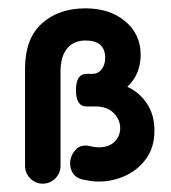

<svg xmlns="http://www.w3.org/2000/svg" viewBox="-20 -430 410 460"><path d="M82 10Q65 10 52.5 -2.5Q40 -15 40 -33V-266Q40 -337 80 -373.5Q120 -410 185 -410Q243 -410 280 -379Q317 -348 317 -299Q317 -252 285 -222Q314 -209 332 -182Q350 -155 350 -117Q350 -78 331 -51Q312 -24 281.5 -9.5Q251 5 216 5Q206 5 196.5 3.5Q187 2 177 0Q162 -4 155 -14.5Q148 -25 148 -38Q148 -56 160.5 -70.5Q173 -85 195 -80Q207 -77 216 -77Q241 -77 254.5 -90.5Q268 -104 268 -123Q268 -143 252.5 -159Q237 -175 208 -175H187Q162 -175 162 -214Q162 -253 187 -253H201Q215 -253 223.5 -264Q232 -275 232 -291Q232 -333 185 -333Q157 -333 141 -314Q125 -295 125 -258V-33Q125 -15 112.5 -2.5Q100 10 82 10Z"/></svg>

Font: Dongle
Style: Bold
Weight: 700
Designer: Yanghee Ryu
Foundry: Yanghee Ryu
Version: Version 2.000